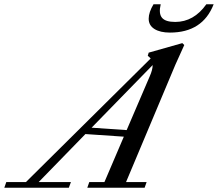

<svg xmlns="http://www.w3.org/2000/svg" viewBox="-89 -878 1019 898"><path d="M705.6 -725.6Q660.2 -725.6 633.3 -742.4Q606.4 -759.3 606.4 -790.5Q606.4 -820.3 628.9 -857.9H662.6Q652.3 -814.9 668.5 -795.2Q684.6 -775.4 730.5 -775.4Q817.4 -775.4 876 -857.9H910.2Q858.9 -725.6 705.6 -725.6ZM-68.8 0 -59.6 -26.4H32.2L615.7 -604.5Q610.8 -610.4 602.1 -616.7L606.4 -631.8L763.7 -676.3L772.9 -667.5Q737.3 -590.3 731.4 -575.7L500.5 -26.4H596.7L587.4 0H319.3L328.6 -26.4H399.4L490.2 -238.8L310.5 -251L91.8 -26.4H242.7L232.9 0ZM611.3 -521Q625 -551.8 625 -573.7L339.4 -280.8L503.4 -269.5Z"/></svg>

Font: Elstob Medium
Style: Italic
Weight: 500
Italic angle: -20°
Designer: Peter S. Baker
Version: Version 1.015